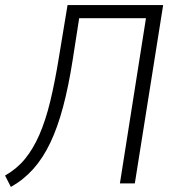

<svg xmlns="http://www.w3.org/2000/svg" viewBox="-35 -725 679 759"><path d="M8 14 -15 -31Q31 -57 63.5 -96.5Q96 -136 120.5 -192Q145 -248 163.5 -324Q182 -400 198 -499L232 -705H610L498 0H439L542 -653H278L252 -486Q236 -384 214.5 -303Q193 -222 164 -161Q135 -100 96.5 -57Q58 -14 8 14Z"/></svg>

Font: Nunito Sans 10pt Condensed Light
Style: Italic
Weight: 300
Width: 3
Italic angle: -9°
Designer: Vernon Adams
Foundry: Vernon Adams
Version: Version 3.101;gftools[0.9.27]